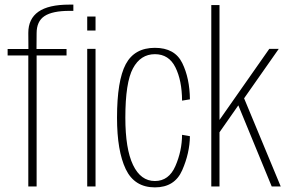

<svg xmlns="http://www.w3.org/2000/svg" viewBox="-20 -807 1263 831"><path d="M102.5 0V-567H13V-595H103L102.5 -664.5Q102.5 -725.5 146.2 -756.2Q190 -787 280 -787H297.5V-760H281Q207 -760 172.8 -737.5Q138.5 -715 138.5 -663.5L138 -595H268V-567H138.5V0ZM357.5 0V-595.5H393.5V0ZM357.5 -735.5H393.5V-675H357.5Z M650.5 4Q562 4 524.2 -75Q486.5 -154 486.5 -297.5Q486.5 -458 524.2 -529Q562 -600 650.5 -600Q736.5 -600 768.8 -534.2Q801 -468.5 802 -377L768 -371.5Q767.5 -458.5 739.2 -515.5Q711 -572.5 650.5 -572.5Q588.5 -572.5 555.5 -511.2Q522.5 -450 522.5 -297.5Q522.5 -162.5 555.8 -93Q589 -23.5 650.5 -23.5Q711 -23.5 739.2 -88.5Q767.5 -153.5 768 -223.5L802 -217.5Q801 -144 768.5 -70Q736 4 650.5 4Z M894.5 0V-785H930V-288L1145.5 -595.5H1186.5L1036.5 -381.5L1195 0H1156L1011.5 -351L930 -234.5V0Z"/></svg>

Font: Anybody ExtraLight
Style: Regular
Weight: 200
Designer: Tyler Finck
Foundry: Etcetera Type Company
Version: Version 1.010; ttfautohint (v1.8.3) -l 8 -r 50 -G 200 -x 14 